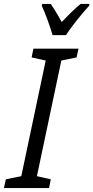

<svg xmlns="http://www.w3.org/2000/svg" viewBox="-71 -963 478 983"><path d="M198 -783H267C289 -820 354 -900 385 -933L387 -943H342C313 -920 281 -888 245 -850C222 -892 202 -924 189 -943H145L143 -933C160 -899 189 -817 198 -783ZM-51 0H180L189 -45L118 -61L243 -653L321 -669L331 -714H100L91 -669L163 -653L38 -61L-41 -45Z"/></svg>

Font: Noto Sans ExtraCondensed
Style: Italic
Weight: 400
Width: 2
Italic angle: -12°
Designer: Monotype Design Team
Foundry: Monotype Imaging Inc.
Version: Version 2.013